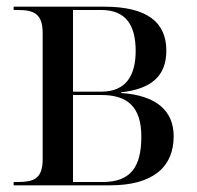

<svg xmlns="http://www.w3.org/2000/svg" viewBox="-20 -556 590 576"><path d="M21 0H310C439 0 501 -55 501 -147C501 -223 450 -270 343 -277V-279C434 -289 479 -328 479 -404C479 -489 422 -536 292 -536H21V-526H33C79 -526 108 -517 108 -457V-78C108 -18 79 -10 33 -10H21ZM284 -281H199V-526H284C358 -526 387 -480 387 -403C387 -331 359 -281 284 -281ZM288 -10H199V-271H284C362 -271 404 -236 404 -146C404 -54 371 -10 288 -10Z"/></svg>

Font: Noto Serif Display SemiCondensed
Style: Regular
Weight: 400
Width: 4
Designer: Monotype Design Team
Foundry: Monotype Imaging Inc.
Version: Version 2.009